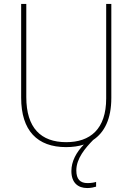

<svg xmlns="http://www.w3.org/2000/svg" viewBox="-20 -734 669 971"><path d="M366 128C366 67 412 14 451 -26C508 -64 543 -132 543 -239V-714H517V-236C517 -81 436 -15 315 -15C187 -15 113 -87 113 -243V-714H87V-240C87 -73 169 10 314 10C347 10 377 6 404 -3C365 37 341 83 341 131C341 191 375 217 421 217C440 217 456 213 466 210V186C457 189 440 192 423 192C385 192 366 172 366 128Z"/></svg>

Font: Noto Sans Hebrew SemiCondensed Thin
Style: Regular
Weight: 100
Width: 4
Designer: Monotype Design Team
Foundry: Monotype Imaging Inc.
Version: Version 2.004